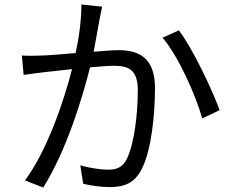

<svg xmlns="http://www.w3.org/2000/svg" viewBox="-20 -810 1040 861"><path d="M782 -674 709 -641C780 -558 858 -382 887 -279L965 -316C931 -409 844 -593 782 -674ZM78 -561 86 -474C112 -478 153 -483 176 -486L303 -500C269 -366 194 -138 92 -1L174 31C279 -138 347 -364 384 -508C428 -512 468 -515 492 -515C555 -515 598 -498 598 -406C598 -298 582 -168 550 -100C530 -57 500 -49 463 -49C435 -49 382 -56 340 -69L353 14C385 22 433 29 471 29C536 29 585 12 617 -55C659 -138 675 -297 675 -416C675 -551 602 -585 513 -585C489 -585 447 -582 400 -578L426 -721C430 -740 434 -762 438 -780L345 -790C345 -722 335 -644 319 -572C259 -567 200 -562 167 -561C135 -560 109 -559 78 -561Z"/></svg>

Font: Noto Sans HK
Style: Regular
Weight: 400
Designer: Ryoko NISHIZUKA 西塚涼子 (kana, bopomofo & ideographs); Paul D. Hunt (Latin, Greek & Cyrillic); Sandoll Communications 산돌커뮤니
Foundry: Adobe
Version: Version 2.004;hotconv 1.0.118;makeotfexe 2.5.65603